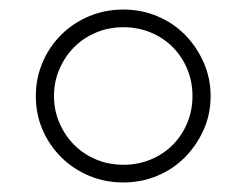

<svg xmlns="http://www.w3.org/2000/svg" viewBox="-20 -762 516 402"><path d="M238 -380Q200 -380 166.5 -394Q133 -408 108 -433Q83 -458 69 -490.5Q55 -523 55 -561Q55 -598 69 -631Q83 -664 108 -689Q133 -714 166.5 -728Q200 -742 238 -742Q276 -742 309.5 -728Q343 -714 367.5 -689Q392 -664 406.5 -631Q421 -598 421 -561Q421 -523 406.5 -490.5Q392 -458 367.5 -433Q343 -408 309.5 -394Q276 -380 238 -380ZM238 -417Q269 -417 295.5 -428Q322 -439 341.5 -458.5Q361 -478 372 -504.5Q383 -531 383 -561Q383 -591 372 -617.5Q361 -644 341.5 -663.5Q322 -683 295.5 -694Q269 -705 238 -705Q208 -705 181.5 -694Q155 -683 135.5 -663.5Q116 -644 104.5 -617.5Q93 -591 93 -561Q93 -531 104.5 -504.5Q116 -478 135.5 -458.5Q155 -439 181.5 -428Q208 -417 238 -417Z"/></svg>

Font: Encode Sans Wide
Style: Thin
Weight: 100
Designer: Pablo Impallari, Andres Torresi
Foundry: Pablo Impallari, Andres Torresi
Version: Version 1.000; ttfautohint (v1.00) -l 8 -r 50 -G 200 -x 14 -